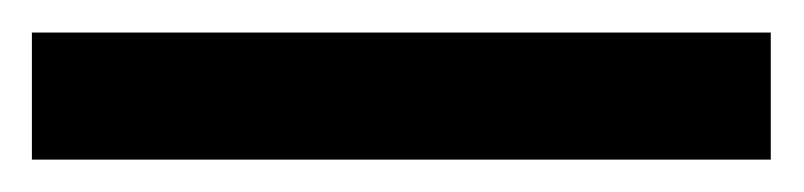

<svg xmlns="http://www.w3.org/2000/svg" viewBox="-44 -20 494 118"><path d="M429.7 0V78.1H-24.4V0Z"/></svg>

Font: Inter Tight
Style: Regular
Weight: 400
Designer: Rasmus Andersson
Foundry: rsms
Version: Version 3.002